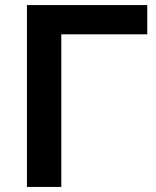

<svg xmlns="http://www.w3.org/2000/svg" viewBox="-20 -735 612 755"><path d="M86 0V-715H559V-600H148L221 -683V0Z"/></svg>

Font: Wix Madefor Display
Style: Bold
Weight: 700
Designer: Dalton Maag Ltd
Foundry: Dalton Maag Ltd
Version: Version 3.100